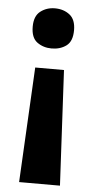

<svg xmlns="http://www.w3.org/2000/svg" viewBox="-53 -579 392 791"><g transform="rotate(5 143.0 -183.0)"><path d="M82 -296H201L226 180H57ZM228 -463Q228 -417 203 -398.5Q178 -380 142 -380Q108 -380 82.5 -398.5Q57 -417 57 -463Q57 -507 82.5 -526.5Q108 -546 142 -546Q178 -546 203 -526.5Q228 -507 228 -463Z"/></g></svg>

Font: Noto Sans Adlam
Style: Regular
Weight: 400
Designer: Mark Jamra, Neil Patel
Foundry: JamraPatel LLC
Version: Version 3.001